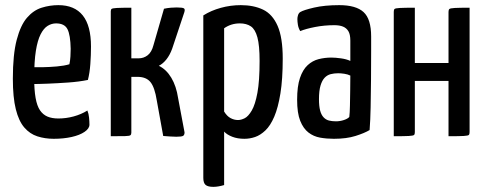

<svg xmlns="http://www.w3.org/2000/svg" viewBox="-20 -530 1898 747"><path d="M189 10Q155 10 125.5 0.5Q96 -9 74.5 -34Q53 -59 41.5 -105Q30 -151 30 -224Q30 -318 45 -375Q60 -432 85 -461Q110 -490 142 -500Q174 -510 207 -510Q270 -510 302 -470Q334 -430 334 -349Q334 -316 331.5 -281Q329 -246 322 -219Q288 -212 246 -209Q204 -206 166 -204.5Q128 -203 103.5 -203Q79 -203 79 -203L80 -269Q80 -269 99 -268.5Q118 -268 145.5 -268.5Q173 -269 201.5 -271.5Q230 -274 250 -280Q253 -294 254 -310Q255 -326 255 -340Q254 -394 242.5 -416.5Q231 -439 198 -439Q181 -439 165.5 -429.5Q150 -420 138 -396.5Q126 -373 119.5 -332Q113 -291 113 -227Q113 -180 118.5 -149Q124 -118 135.5 -101Q147 -84 164.5 -76.5Q182 -69 207 -69Q237 -69 266.5 -77Q296 -85 320 -100Q325 -88 326.5 -72.5Q328 -57 328 -45Q328 -30 309 -17Q290 -4 258.5 3Q227 10 189 10Z M666 2Q654 2 641.5 1Q629 0 615 -1L590 -139Q582 -190 565.5 -210.5Q549 -231 515 -231H491V-14Q491 -7 487.5 -4Q484 -1 467.5 -0.5Q451 0 411 0V-486Q411 -493 414.5 -495.5Q418 -498 434.5 -499Q451 -500 491 -500V-303H519Q539 -303 554.5 -315Q570 -327 577 -354L618 -496Q632 -499 644.5 -500Q657 -501 667 -501Q690 -501 695.5 -497.5Q701 -494 697 -482L650 -341Q641 -316 627.5 -299Q614 -282 598 -274Q627 -260 646.5 -227.5Q666 -195 673 -148L698 -15Q698 -5 692.5 -1.5Q687 2 666 2Z M810 197Q789 197 780 189.5Q771 182 771 162V-470Q801 -489 839 -499.5Q877 -510 917 -510Q967 -510 1003.5 -492.5Q1040 -475 1060 -429.5Q1080 -384 1080 -302Q1080 -222 1071 -166.5Q1062 -111 1047 -76Q1032 -41 1012.5 -22.5Q993 -4 972.5 3Q952 10 931 10Q904 10 883.5 2Q863 -6 852 -18V190Q842 193 831 195Q820 197 810 197ZM906 -63Q918 -63 932 -70Q946 -77 959.5 -100Q973 -123 981.5 -169Q990 -215 990 -293Q990 -353 981.5 -384.5Q973 -416 956 -427.5Q939 -439 913 -439Q879 -439 852 -420V-96Q863 -78 877 -70.5Q891 -63 906 -63Z M1279 10Q1251 10 1225.5 5.5Q1200 1 1180 -14.5Q1160 -30 1148 -60Q1136 -90 1136 -142Q1136 -194 1147 -226.5Q1158 -259 1177 -276.5Q1196 -294 1220 -300Q1244 -306 1269 -306Q1285 -306 1306.5 -303Q1328 -300 1343 -293Q1343 -293 1343 -307Q1343 -321 1343 -339.5Q1343 -358 1343 -372Q1343 -396 1335.5 -408.5Q1328 -421 1314.5 -426.5Q1301 -432 1281 -432Q1242 -432 1206 -425Q1170 -418 1148 -409Q1141 -421 1139 -433.5Q1137 -446 1137 -456Q1137 -463 1139.5 -471Q1142 -479 1148 -483Q1161 -491 1202 -500.5Q1243 -510 1300 -510Q1365 -510 1394.5 -483Q1424 -456 1424 -388V-335Q1424 -278 1423.5 -220.5Q1423 -163 1422 -112.5Q1421 -62 1418 -24Q1398 -12 1363 -1Q1328 10 1279 10ZM1287 -58Q1303 -58 1318 -63Q1333 -68 1339 -75Q1341 -91 1341.5 -119Q1342 -147 1342.5 -178Q1343 -209 1343 -236Q1333 -241 1319.5 -243Q1306 -245 1296 -245Q1280 -245 1266.5 -241.5Q1253 -238 1243 -227.5Q1233 -217 1227 -197Q1221 -177 1221 -144Q1221 -117 1225.5 -100Q1230 -83 1239 -73.5Q1248 -64 1260 -61Q1272 -58 1287 -58Z M1512 0V-484Q1512 -492 1515 -495Q1518 -498 1535.5 -499Q1553 -500 1594 -500V-285H1725V-484Q1725 -492 1728.5 -495Q1732 -498 1749.5 -499Q1767 -500 1807 -500V-16Q1807 -8 1804 -5Q1801 -2 1784 -1Q1767 0 1725 0V-215H1594V-16Q1594 -8 1591 -5Q1588 -2 1571 -1Q1554 0 1512 0Z"/></svg>

Font: Yanone Kaffeesatz
Style: Regular
Weight: 400
Designer: Yanone (Cyrillic: Daniel Pouzeot, Huerta Tipografica, and Cyreal)
Foundry: Yanone
Version: Version 2.003